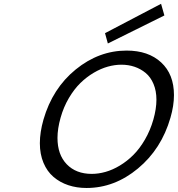

<svg xmlns="http://www.w3.org/2000/svg" viewBox="-20 -962 917 990"><path d="M632.8 -701.2Q745.1 -701.2 811 -640.1Q877 -579.1 877 -471.7Q877 -417 858.9 -355Q812.5 -193.8 691.4 -93.3Q570.3 7.3 426.3 7.3Q375.5 7.3 332.3 -7.1Q289.1 -21.5 256.1 -49.6Q223.1 -77.6 204.3 -122.3Q185.5 -167 185.5 -223.6Q185.5 -279.8 204.1 -345.2Q250.5 -506.3 370.4 -603.8Q490.2 -701.2 632.8 -701.2ZM771 -346.2Q786.6 -401.4 786.6 -447.8Q786.6 -493.2 771.7 -528.8Q756.8 -564.5 731.2 -585.7Q705.6 -606.9 673.8 -617.7Q642.1 -628.4 606 -628.4Q571.8 -628.4 535.9 -618.4Q500 -608.4 463.1 -586.7Q426.3 -564.9 394.3 -533.7Q362.3 -502.4 335.2 -456.5Q308.1 -410.6 292.5 -355.5Q276.4 -298.3 276.4 -251Q276.4 -164.6 324.2 -115Q372.1 -65.4 453.1 -65.4Q487.8 -65.4 524.2 -75.7Q560.5 -85.9 597.7 -108.2Q634.8 -130.4 667.2 -162.6Q699.7 -194.8 727.3 -242.2Q754.9 -289.6 771 -346.2ZM810.5 -942.4 827.6 -882.3 536.1 -737.8 521.5 -791Z"/></svg>

Font: Cantarell
Style: Italic
Weight: 400
Italic angle: -16°
Designer: Dave Crossland
Version: Version 1.004